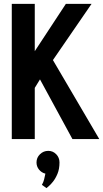

<svg xmlns="http://www.w3.org/2000/svg" viewBox="-20 -720 534 994"><path d="M197 237 221 254Q220 254 230 246Q240 238 253.5 221.5Q267 205 277.5 180Q288 155 288 121Q288 96 271 78.5Q254 61 230 61Q205 61 187 78.5Q169 96 169 121Q169 142 182 158Q195 174 215 179Q212 194 208.5 208.5Q205 223 197 237ZM160 -455V-700H41V0H160V-265L187 -309L355 0H494L254 -409L454 -700H321Z"/></svg>

Font: Advent Pro
Style: Bold
Weight: 700
Designer: VivaRado, Andreas Kalpakidis
Foundry: VivaRado, Andreas Kalpakidis
Version: Version 3.000